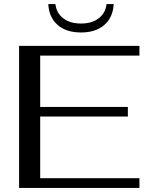

<svg xmlns="http://www.w3.org/2000/svg" viewBox="-20 -926 735 946"><path d="M74 -700H667V-652H178V-399H610V-352H178V-48H667V0H74ZM218 -906H253Q258 -862 291.5 -836Q325 -810 379 -810Q433 -810 466.5 -836Q500 -862 505 -906H540Q537 -841 494.5 -803.5Q452 -766 379 -766Q306 -766 263.5 -803.5Q221 -841 218 -906Z"/></svg>

Font: Fahkwang
Style: Regular
Weight: 400
Version: Version 1.000; ttfautohint (v1.6)